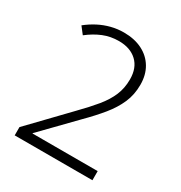

<svg xmlns="http://www.w3.org/2000/svg" viewBox="-170 -846 911 967"><g transform="rotate(30 285.5 -362.0)"><path d="M506 0H54V-48L259 -261Q311 -314 345.5 -356Q380 -398 398 -440.5Q416 -483 416 -534Q416 -601 377 -637.5Q338 -674 272 -674Q224 -674 182 -657Q140 -640 99 -608L68 -648Q98 -672 131 -689Q164 -706 199.5 -715Q235 -724 272 -724Q334 -724 379.5 -701Q425 -678 450 -636Q475 -594 475 -537Q475 -479 454 -431Q433 -383 395.5 -337Q358 -291 306 -239L127 -55V-53H506Z"/></g></svg>

Font: Noto Sans Cham Light
Style: Regular
Weight: 300
Version: Version 2.002